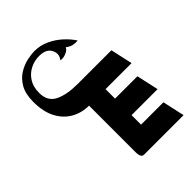

<svg xmlns="http://www.w3.org/2000/svg" viewBox="-87 -586 1044 1044"><g transform="rotate(45 435.0 -63.5)"><path d="M216 200Q155 200 117 178Q79 156 59 123Q39 90 32 56.5Q25 23 25 0Q25 -44 43.5 -84Q62 -124 91 -155.5Q120 -187 151 -207Q153 -188 149 -171Q145 -154 131 -135Q147 -128 156 -104.5Q165 -81 160 -64Q145 -76 130.5 -77.5Q116 -79 102 -73Q62 -57 62 1Q62 39 79 71.5Q96 104 127.5 123.5Q159 143 204 143Q269 143 293.5 93Q318 43 318 -40V-299L445 -327V-127H518V-299L645 -327V-127H718V-299L845 -327V-23Q845 -11 835 -6Q825 -1 815 -0.5Q805 0 805 0H445Q445 56 419 101.5Q393 147 342.5 173.5Q292 200 216 200Z"/></g></svg>

Font: Reem Kufi SemiBold
Style: Regular
Weight: 600
Designer: Khaled Hosny
Version: Version 1.001